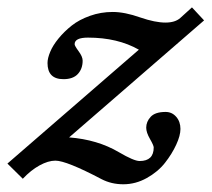

<svg xmlns="http://www.w3.org/2000/svg" viewBox="-72 -466 564 512"><path d="M409.2 -122.1Q409.2 -104.5 397.9 -80.1Q386.7 -55.7 367.9 -31.7Q349.1 -7.8 319.3 8.8Q289.6 25.4 256.8 25.4Q225.1 25.4 198.7 11.7Q105 -37.6 75.7 -37.6Q56.6 -37.6 33.4 -24.9Q10.3 -12.2 -11.2 10.7L-52.2 -29.8L298.3 -333.5Q241.7 -365.7 162.6 -365.7Q127 -365.7 127 -348.1Q127 -343.8 137.7 -329.3Q148.4 -314.9 148.4 -304.2Q148.4 -282.7 135.7 -268.8Q123 -254.9 97.2 -254.9Q54.7 -254.9 54.7 -297.9Q54.7 -310.5 61.8 -327.6Q68.8 -344.7 84 -363.3Q99.1 -381.8 119.1 -397.7Q139.2 -413.6 168 -423.8Q196.8 -434.1 228.5 -434.1Q260.7 -434.1 302.2 -419.4Q341.8 -405.8 369.1 -405.8Q395 -405.8 408.7 -418L439.9 -446.3L472.2 -411.6L112.3 -99.6Q188 -93.8 245.1 -60.1Q285.2 -36.6 300.3 -36.6Q337.9 -36.6 337.9 -72.8Q337.9 -78.1 327.9 -95.5Q317.9 -112.8 317.9 -125.5Q317.9 -141.6 329.8 -154.5Q341.8 -167.5 369.6 -167.5Q386.7 -167.5 397.9 -154.5Q409.2 -141.6 409.2 -122.1Z"/></svg>

Font: Elstob 14pt
Style: Bold Italic
Weight: 700
Italic angle: -20°
Designer: Peter S. Baker
Version: Version 1.015